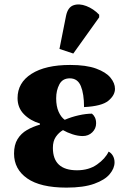

<svg xmlns="http://www.w3.org/2000/svg" viewBox="-20 -845 580 875"><path d="M283 10Q164 10 104 -32Q44 -74 44 -145Q44 -185 60 -211Q76 -237 103 -252.5Q130 -268 162 -277V-282Q118 -295 89 -324.5Q60 -354 60 -398Q60 -468 123.5 -508.5Q187 -549 300 -549Q373 -549 418 -532.5Q463 -516 483.5 -491Q504 -466 504 -440Q504 -411 474 -386Q444 -361 363 -357Q363 -417 348.5 -452.5Q334 -488 298 -488Q265 -488 250.5 -460.5Q236 -433 236 -397Q236 -361 247 -336Q258 -311 275 -299Q305 -312 338.5 -319.5Q372 -327 399 -327Q407 -321 412.5 -310Q418 -299 418 -283Q418 -259 400.5 -242Q383 -225 357 -225Q335 -225 310.5 -233Q286 -241 267 -252Q248 -241 234.5 -221.5Q221 -202 221 -171Q221 -69 331 -69Q385 -69 422.5 -95.5Q460 -122 475 -154Q487 -148 494.5 -135Q502 -122 502 -105Q502 -78 480 -51.5Q458 -25 409.5 -7.5Q361 10 283 10ZM314 -601 251 -622 281 -773Q289 -812 315 -821Q341 -830 373.5 -817.5Q406 -805 432 -778V-766Z"/></svg>

Font: Noto Serif ExtraBold
Style: Regular
Weight: 800
Designer: Monotype Design Team
Foundry: Monotype Imaging Inc.
Version: Version 2.014